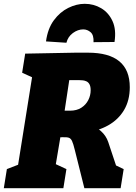

<svg xmlns="http://www.w3.org/2000/svg" viewBox="-32 -986 711 1006"><path d="M-12 0 4 -100 84 -131 60 -105 139 -600 158 -571 84 -605 100 -705 363 -710H429Q648 -710 648 -529Q648 -460 618 -409.5Q588 -359 534.5 -329Q481 -299 409 -290L412 -323Q468 -325 496 -300Q524 -275 535 -242L581 -104L534 -139L616 -100L600 0H410L360 -200Q352 -233 345.5 -247Q339 -261 328 -264.5Q317 -268 294 -267L254 -266L289 -295L257 -105L247 -132L316 -100L300 0ZM300 -362 278 -406H334Q370 -406 394 -421.5Q418 -437 430.5 -461.5Q443 -486 443 -513Q443 -533 437 -544Q431 -555 421.5 -559.5Q412 -564 402.5 -565Q393 -566 385 -566H310L336 -600ZM412 -966Q459 -966 498 -943Q537 -920 557.5 -875.5Q578 -831 568 -766L458 -765Q460 -802 443 -817Q426 -832 404 -832Q376 -832 350 -813Q324 -794 316 -762L209 -769Q218 -836 250 -879.5Q282 -923 325.5 -944.5Q369 -966 412 -966Z"/></svg>

Font: Bitter Thin Black
Style: Italic
Weight: 900
Italic angle: -9°
Version: Version 3.020